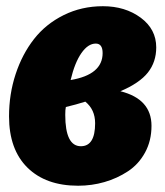

<svg xmlns="http://www.w3.org/2000/svg" viewBox="-20 -573 526 612"><path d="M308.1 -553.2Q378.9 -553.2 428.5 -516.6Q478 -480 478 -421.9Q478 -375.5 451.4 -341.8Q424.8 -308.1 363.8 -282.2Q462.9 -257.3 462.9 -171.9Q462.9 -124.5 442.4 -86.9Q421.9 -49.3 387.7 -26.9Q353.5 -4.4 313 7.3Q272.5 19 229 19Q126 19 67.4 -38.8Q8.8 -96.7 8.8 -202.1Q8.8 -272.9 29.8 -336.7Q50.8 -400.4 88.4 -448.5Q126 -496.6 183.1 -524.9Q240.2 -553.2 308.1 -553.2ZM285.2 -434.1Q260.7 -434.1 239.5 -403.8Q218.3 -373.5 205.1 -317.9Q307.1 -335 307.1 -403.8Q307.1 -434.1 285.2 -434.1ZM252 -249Q222.7 -239.7 189.9 -231.9Q188 -224.1 188 -207Q188 -106.9 237.8 -106.9Q283.2 -106.9 283.2 -180.2Q283.2 -223.6 252 -249Z"/></svg>

Font: Fira Sans Compressed Heavy
Style: Italic
Weight: 900
Width: 3
Italic angle: -8°
Designer: Carrois Corporate & Edenspiekermann AG
Foundry: Carrois Corporate GbR & Edenspiekermann AG
Version: Version 4.203;PS 004.203;hotconv 1.0.88;makeotf.lib2.5.64775